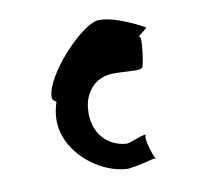

<svg xmlns="http://www.w3.org/2000/svg" viewBox="-67 -941 786 717"><g transform="rotate(-10 325.5 -583.0)"><path d="M128 -613C128 -603 134 -597 143 -594C136 -572 131 -549 131 -526C130 -403 256 -303 363 -300C432 -308 456 -323 472 -320C462 -328 436 -416 452 -413C442 -420 399 -396 374 -393C289 -400 248 -469 254 -542C256 -596 292 -660 371 -660C424 -660 475 -651 481 -664C487 -676 502 -779 490 -779H487C507 -795 524 -808 521 -808C521 -808 422 -866 352 -866C288 -866 128 -693 128 -613Z"/></g></svg>

Font: Ampere
Style: Cnd
Weight: 400
Version: Version 1